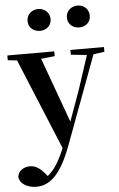

<svg xmlns="http://www.w3.org/2000/svg" viewBox="-74 -845 723 1162"><g transform="rotate(-5 287.5 -264.5)"><path d="M203 -667C240 -667 273 -691 273 -733C273 -774 240 -800 203 -800C166 -800 133 -774 133 -733C133 -691 166 -667 203 -667ZM442 -667C479 -667 511 -691 511 -733C511 -774 479 -800 442 -800C405 -800 372 -774 372 -733C372 -691 405 -667 442 -667ZM376 -507 473 -497 405 -290 338 -104 195 -498 278 -507V-536H-7V-507L49 -501L277 51C246 128 214 180 173 212L158 194C133 165 106 144 71 144C36 144 1 162 -5 201C-2 245 47 271 99 271C182 271 248 212 312 43L513 -498L580 -507V-536H376Z"/></g></svg>

Font: Noto Serif JP
Style: Bold
Weight: 700
Designer: Ryoko NISHIZUKA 西塚涼子 (kana & ideographs); Frank Grießhammer (Latin, Greek & Cyrillic); Wenlong ZHANG 张文龙 (bopomofo); San
Foundry: Adobe
Version: Version 2.001;hotconv 1.1.0;makeotfexe 2.6.0